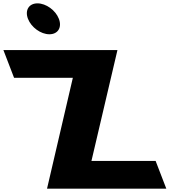

<svg xmlns="http://www.w3.org/2000/svg" viewBox="-264 -1123 1053 1143"><path d="M-40.9 -1103C-91.9 -1103 -117.1 -1062 -97.5 -1011C-77.8 -960 -21 -919 30 -919C81 -919 106.2 -960 86.5 -1011C66.9 -1062 10.1 -1103 -40.9 -1103ZM435.2 -825H-243.8L-180.3 -660H169.7L16 0H726L662.4 -165H280.4Z"/></svg>

Font: Hussar
Style: BdOpOblFour
Weight: 700
Foundry: Cannot Into Space Fonts
Version: Version 2.00